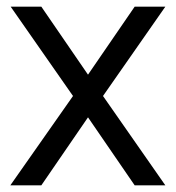

<svg xmlns="http://www.w3.org/2000/svg" viewBox="-20 -556 527 576"><path d="M11 0 199 -268 12 -536H104L244 -332L384 -536H476L289 -268L476 0H384L244 -204L104 0Z"/></svg>

Font: Kosmopol Plus Jakarta Sans
Style: Regular
Weight: 400
Designer: Gumpita Rahayu
Foundry: Tokotype
Version: Version 2.006